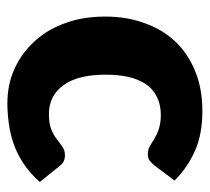

<svg xmlns="http://www.w3.org/2000/svg" viewBox="-44 -522 574 526"><g transform="rotate(90 243.0 -259.0)"><path d="M474.6 -450.2 433.6 -395.5Q426.8 -387.2 419.9 -381.8Q413.6 -377 401.4 -377Q390.1 -377 380.9 -382.3Q377 -384.3 369.1 -389.2Q361.3 -394 359.9 -395Q346.7 -402.8 333 -407.2Q315.9 -412.6 294.4 -412.6Q267.1 -412.6 245.6 -401.9Q223.6 -391.1 210.9 -372.1Q197.3 -351.6 190.9 -324.7Q184.6 -297.4 184.6 -260.7Q184.6 -185.1 213.4 -146Q242.2 -106 292.5 -106Q318.8 -106 335.4 -112.8Q348.6 -118.2 361.8 -127.9Q363.8 -129.4 371.1 -135Q378.4 -140.6 382.3 -143.1Q391.6 -149.9 405.3 -149.9Q423.8 -149.9 433.6 -136.7L478.5 -81.1Q456.1 -55.2 428.2 -36.6Q400.9 -18.6 374 -9.3Q346.7 0 317.9 3.9Q288.1 7.8 263.7 7.8Q213.9 7.8 172.9 -9.8Q129.4 -28.3 97.2 -62.5Q63.5 -96.7 44.9 -146.5Q25.4 -196.3 25.4 -260.7Q25.4 -317.9 42.5 -365.7Q59.6 -415 91.8 -450.2Q124 -485.4 172.9 -505.9Q221.2 -526.4 284.7 -526.4Q346.7 -526.4 391.6 -506.8Q439.5 -485.8 474.6 -450.2Z"/></g></svg>

Font: Lato-ExtraBold
Style: Regular
Weight: 500
Designer: Lukasz Dziedzic with Adam Twardoch and Botio Nikoltchev
Foundry: tyPoland Lukasz Dziedzic
Version: ""